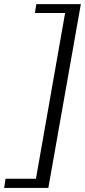

<svg xmlns="http://www.w3.org/2000/svg" viewBox="-23 -709 411 929"><path d="M-2.9 200.2 3.9 155.8H150.9L292 -646H146L152.8 -689H368.2L210.9 200.2Z"/></svg>

Font: Linux Libertine G
Style: Italic
Weight: 400
Italic angle: -12°
Designer: Philipp H. Poll
Foundry: Philipp H. Poll
Version: Version 5.1.3